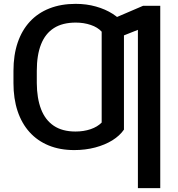

<svg xmlns="http://www.w3.org/2000/svg" viewBox="-20 -757 912 981"><path d="M613.3 -390.6V-94.7Q591.8 -63.5 554 -40Q516.1 -16.6 466.3 -3.4Q416.5 9.8 359.4 9.8Q286.1 9.8 228.5 -13.9Q170.9 -37.6 130.9 -82Q90.8 -126.5 69.8 -189.7Q48.8 -252.9 48.8 -332.5V-389.2L168 -390.6V-332.5Q168.5 -254.9 189.7 -199.5Q210.9 -144 254.6 -114.5Q298.3 -85 365.7 -85Q407.7 -85 442.9 -96.9Q478 -108.9 499.5 -130.9V-390.6ZM613.3 -632.8V-342.8L499.5 -342.3V-595.2Q479 -617.7 443.6 -629.6Q408.2 -641.6 367.2 -641.6Q299.3 -641.6 255.4 -613.5Q211.4 -585.4 189.7 -530.5Q168 -475.6 168 -395V-339.8H48.8V-395Q48.8 -475.6 70.3 -539.1Q91.8 -602.5 132.8 -646.7Q173.8 -690.9 232.9 -714.1Q292 -737.3 366.7 -737.3Q421.9 -737.3 470.2 -723.6Q518.6 -710 555.7 -686.3Q592.8 -662.6 613.3 -632.8ZM798.8 -727.5V204.1H684.6V-604.5L556.6 -553.7V-661.1L711.4 -727.5Z"/></svg>

Font: Inter 24pt Medium
Style: Regular
Weight: 500
Designer: Rasmus Andersson
Foundry: rsms
Version: Version 4.001;git-66647c0bb